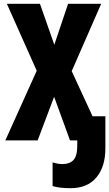

<svg xmlns="http://www.w3.org/2000/svg" viewBox="-20 -734 571 1004"><path d="M8 0 172 -364 16 -714H189L264 -500L336 -714H509L355 -362L464 -126H531V42Q531 138 484 194Q437 250 349 250Q290 250 255 239V115Q282 124 307 124Q344 124 364 103Q384 82 384 27V0H346L263 -228L177 0Z"/></svg>

Font: Noto Sans Mono Condensed Black
Style: Regular
Weight: 900
Width: 3
Designer: Monotype Design Team
Foundry: Monotype Imaging Inc.
Version: Version 2.014